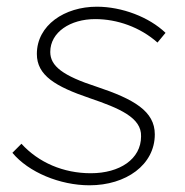

<svg xmlns="http://www.w3.org/2000/svg" viewBox="-20 -546 551 573"><path d="M247 7C356 7 442 -54 442 -145C442 -214 380 -250 269 -287C167 -320 130 -349 130 -391C130 -450 190 -489 264 -489C330 -489 398 -465 450 -419L474 -448C425 -495 344 -526 269 -526C173 -526 90 -471 90 -385C90 -321 145 -288 248 -253C336 -223 403 -195 401 -139C401 -71 337 -29 251 -29C169 -29 95 -61 44 -117L17 -90C65 -32 159 7 247 7Z"/></svg>

Font: Fixel Display 20240404 ExLight
Style: Italic
Weight: 200
Italic angle: -10°
Designer: AlfaBravo + MacPaw
Foundry: Kyrylo Tkachov, Marchela Mozhyna, Serhii Makarenko, Maria Weinstein, Zakhar Kryvoshyya
Version: Version 1.211;Glyphs 3.2 (3225)